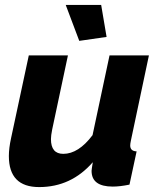

<svg xmlns="http://www.w3.org/2000/svg" viewBox="-20 -750 646 780"><path d="M247 -730H391L413 -600L302 -584ZM16 -116Q16 -148 25 -189L97 -525H256L192 -224Q187 -199 187 -185Q187 -125 237 -125Q299 -125 356 -201L425 -525H585L512 -180Q509 -166 509 -159Q509 -136 535 -135L506 0Q467 8 438 8Q352 8 352 -56Q352 -61 357 -91Q269 10 139 10Q16 10 16 -116Z"/></svg>

Font: Raleway-v4020 ExtraBold
Style: Italic
Weight: 800
Italic angle: -12°
Designer: Matt McInerney, Pablo Impallari, Rodrigo Fuenzalida
Foundry: Matt McInerney, Pablo Impallari, Rodrigo Fuenzalida
Version: Version 4.020;PS 004.020;hotconv 1.0.88;makeotf.lib2.5.64775